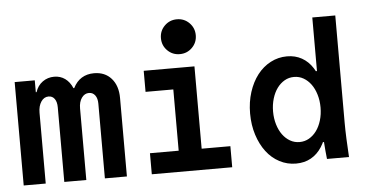

<svg xmlns="http://www.w3.org/2000/svg" viewBox="-53 -891 1906 999"><g transform="rotate(-5 900.0 -391.0)"><path d="M33 0H148V-370Q148 -405 163 -427.5Q178 -450 202 -450Q222 -450 233.5 -434Q245 -418 245 -390V0H360V-374Q360 -408 375 -429Q390 -450 413 -450Q433 -450 445 -434Q457 -418 457 -390V0H572V-410Q572 -474 538.5 -512Q505 -550 448 -550Q411 -550 383.5 -533Q356 -516 339 -482H335Q321 -515 296.5 -532.5Q272 -550 240 -550Q206 -550 179.5 -531Q153 -512 142 -478H138V-540H33Z M702 0H1122V-110H972V-540H707V-430H852V-110H702ZM811 -701.1Q811 -663 837.4 -636.5Q863.8 -610 901.9 -610Q940 -610 966.5 -636.4Q993 -662.8 993 -700.9Q993 -739 966.6 -765.5Q940.2 -792 902.1 -792Q864 -792 837.5 -765.6Q811 -739.2 811 -701.1Z M1455 10Q1499 10 1533 -9Q1567 -28 1590 -64Q1613 -100 1625.5 -152Q1638 -204 1638 -270Q1638 -336 1625.5 -388Q1613 -440 1590 -476Q1567 -512 1533 -531Q1499 -550 1456 -550Q1410 -550 1370 -529Q1330 -508 1301 -470.5Q1272 -433 1255.5 -381.5Q1239 -330 1239 -270Q1239 -210 1255.5 -158.5Q1272 -107 1300.5 -69.5Q1329 -32 1369 -11Q1409 10 1455 10ZM1483 -100Q1456 -100 1433.5 -113Q1411 -126 1394.5 -148.5Q1378 -171 1368.5 -202.5Q1359 -234 1359 -270Q1359 -306 1368.5 -337.5Q1378 -369 1394.5 -391.5Q1411 -414 1433.5 -427Q1456 -440 1483 -440Q1510 -440 1532.5 -427Q1555 -414 1571.5 -391.5Q1588 -369 1597.5 -337.5Q1607 -306 1607 -270Q1607 -234 1597.5 -202.5Q1588 -171 1571.5 -148.5Q1555 -126 1532.5 -113Q1510 -100 1483 -100ZM1617 0H1732Q1729 -48 1727 -95Q1725 -142 1725 -180V-740H1605V-460H1597L1624 -250L1607 -170Q1607 -122 1609.5 -83.5Q1612 -45 1617 0ZM1595 -89H1605H1609H1619L1607 -101Z"/></g></svg>

Font: CommitMonoV143 ExtLt
Style: Regular
Weight: 200
Monospace: yes
Designer: Eigil Nikolajsen
Foundry: Eigil Nikolajsen
Version: Version 1.143